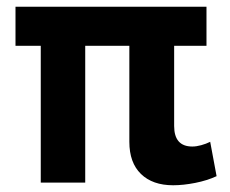

<svg xmlns="http://www.w3.org/2000/svg" viewBox="-20 -542 682 570"><path d="M233 -406V0H101V-406H26V-522H593V-406H497V-168Q497 -107 551 -107Q563 -107 577.5 -111Q592 -115 604 -121L623 -19Q595 -6 559.5 1Q524 8 494 8Q433 8 398.5 -25.5Q364 -59 364 -121V-406Z"/></svg>

Font: Oxford Sans
Style: Bold
Weight: 700
Designer: Matt McInerney, Pablo Impallari, Rodrigo Fuenzalida
Foundry: Matt McInerney, Pablo Impallari, Rodrigo Fuenzalida
Version: Version 3.000g; ttfautohint (v1.5) -l 8 -r 28 -G 28 -x 14 -D